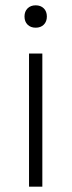

<svg xmlns="http://www.w3.org/2000/svg" viewBox="-20 -701 269 721"><path d="M114 -597Q95 -597 83.5 -608.5Q72 -620 72 -639Q72 -658 83.5 -669.5Q95 -681 114 -681Q133 -681 144.5 -669.5Q156 -658 156 -639Q156 -620 144.5 -608.5Q133 -597 114 -597ZM139 -500V0H89V-500Z"/></svg>

Font: Work Sans Light
Style: Regular
Weight: 300
Designer: Wei Huang
Foundry: Wei Huang
Version: Version 2.012; ttfautohint (v1.8.3)